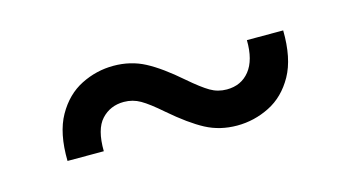

<svg xmlns="http://www.w3.org/2000/svg" viewBox="-37 -483 716 392"><g transform="rotate(-15 321.0 -287.5)"><path d="M73.9 -215.9Q72.8 -274.9 93 -310.7Q113.3 -346.6 145.8 -362.9Q178.3 -379.3 214.5 -379.3Q250.7 -379.3 280.7 -363.5Q310.7 -347.7 349.4 -313.9Q375.7 -291.2 391.5 -282Q407.3 -272.7 426.1 -272.7Q456.7 -272.7 474.4 -294.9Q492.2 -317.1 491.5 -359.4H568.2Q569.2 -300.4 549.2 -264.6Q529.1 -228.7 496.4 -212.4Q463.8 -196 427.6 -196Q391.3 -196 361.5 -211.8Q331.7 -227.6 292.6 -261.4Q266.7 -284.1 250.7 -293.3Q234.7 -302.6 215.9 -302.6Q187.1 -302.6 168.5 -282.5Q149.9 -262.4 150.6 -215.9Z"/></g></svg>

Font: Inter UI
Style: Regular
Weight: 400
Designer: Rasmus Andersson
Foundry: rsms
Version: 3.2;8d6f07862